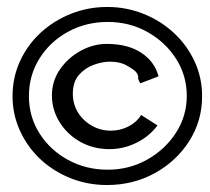

<svg xmlns="http://www.w3.org/2000/svg" viewBox="-20 -550 603 551"><path d="M287 -19Q231 -19 181.5 -39Q132 -59 95 -94Q58 -129 37 -175.5Q16 -222 16 -274Q16 -327 37 -373.5Q58 -420 95.5 -455Q133 -490 182.5 -510Q232 -530 288 -530Q343 -530 392.5 -510Q442 -490 479.5 -455Q517 -420 538.5 -373.5Q560 -327 560 -274Q560 -203 523 -145Q486 -87 424 -53Q362 -19 287 -19ZM289 -63Q351 -63 402.5 -92Q454 -121 485 -169Q516 -217 516 -275Q516 -333 485.5 -381Q455 -429 403.5 -458Q352 -487 289 -487Q227 -487 175.5 -459Q124 -431 93.5 -382.5Q63 -334 63 -274Q63 -215 93.5 -167Q124 -119 175.5 -91Q227 -63 289 -63ZM294 -122Q248 -122 210.5 -143Q173 -164 151 -199.5Q129 -235 129 -276Q129 -318 152.5 -351.5Q176 -385 212 -404.5Q248 -424 286 -424Q347 -424 385.5 -398.5Q424 -373 435 -331L383 -311Q376 -321 376.5 -327.5Q377 -334 371.5 -342Q366 -350 340 -364Q322 -373 295 -373Q274 -373 249 -364Q224 -355 206.5 -335Q189 -315 189 -281Q189 -251 204 -227Q219 -203 244 -189Q269 -175 298 -175Q325 -175 348.5 -187Q372 -199 385 -220L432 -190Q408 -158 371 -140Q334 -122 294 -122Z"/></svg>

Font: Inconsolata SemiExpanded
Style: Regular
Weight: 400
Width: 6
Monospace: yes
Designer: Raph Levien, Cyreal, Brenton Simpson
Foundry: Raph Levien, Cyreal, Google
Version: Version 3.100; ttfautohint (v1.8.4.7-5d5b)